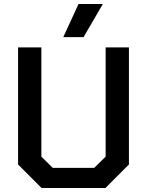

<svg xmlns="http://www.w3.org/2000/svg" viewBox="-20 -936 732 956"><path d="M70 -117V-700H186V-156L243 -100H449L506 -156V-700H622V-117L505 0H187ZM371 -916H492L396 -751H295Z"/></svg>

Font: Chakra Petch SemiBold
Style: Regular
Weight: 600
Designer: Katatrad Aksorn Co.,Ltd.
Foundry: Cadson Demak Co.,Ltd.
Version: Version 1.000; ttfautohint (v1.6)